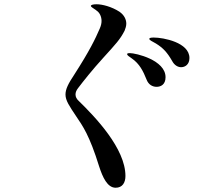

<svg xmlns="http://www.w3.org/2000/svg" viewBox="-20 -830 1040 900"><path d="M522 50C554 50 568 26 568 -5C568 -134 427 -281 349 -357C340 -365 334 -375 334 -387C334 -397 338 -407 346 -417C371 -450 413 -503 464 -559C523 -624 543 -645 564 -686C568 -696 572 -708 572 -719C572 -738 563 -759 540 -775C503 -799 459 -810 433 -810C419 -810 406 -808 406 -802C406 -798 415 -793 425 -786C428 -784 430 -783 433 -780C447 -771 456 -752 456 -732C456 -722 454 -711 448 -697C427 -648 400 -592 328 -480C300 -438 287 -412 287 -387C287 -359 305 -333 337 -285C368 -239 399 -197 445 -49C461 0 483 50 522 50ZM829 -515C848 -515 868 -528 868 -558C868 -631 746 -654 701 -654C690 -654 680 -653 680 -648C680 -641 693 -637 711 -626C745 -605 764 -584 787 -544C797 -525 813 -515 829 -515ZM714 -423C733 -423 756 -433 756 -468C756 -549 616 -581 589 -581C582 -581 576 -581 576 -576C576 -570 586 -565 598 -556C634 -531 651 -497 667 -457C676 -433 695 -423 714 -423Z"/></svg>

Font: Shippori Mincho OTF SemiBold
Style: Regular
Weight: 600
Designer: FONTDASU
Foundry: FONTDASU / Google Inc. / but / Adobe
Version: Version 3.300;hotconv 1.0.109;makeotfexe 2.5.65596